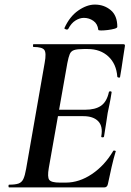

<svg xmlns="http://www.w3.org/2000/svg" viewBox="-20 -818 571 838"><path d="M20 0Q17 0 17 -6Q17 -12 20 -12Q47 -12 61 -17Q75 -22 82 -37Q89 -52 94 -81L175 -544Q183 -587 173.5 -600Q164 -613 126 -613Q124 -613 124 -619Q124 -625 126 -625H519Q527 -625 525 -616Q522 -597 518 -571Q514 -545 510.5 -521Q507 -497 504 -482Q503 -478 497.5 -479.5Q492 -481 492 -483Q488 -539 453 -571.5Q418 -604 363 -604H345Q317 -604 303.5 -599.5Q290 -595 284.5 -582Q279 -569 274 -543L193 -85Q186 -45 195 -33Q204 -21 241 -21H267Q326 -21 381.5 -58.5Q437 -96 474 -159Q476 -162 481.5 -160.5Q487 -159 485 -157Q476 -128 467 -88.5Q458 -49 451 -15Q448 0 435 0ZM434 -222Q433 -218 427 -218.5Q421 -219 422 -223Q430 -267 408.5 -289Q387 -311 344 -311H187L191 -339H351Q396 -339 421 -356.5Q446 -374 455 -415Q456 -420 462 -419.5Q468 -419 467 -414Q462 -382 458 -363.5Q454 -345 450 -325Q446 -300 442.5 -275.5Q439 -251 434 -222ZM409 -688Q406 -714 387.5 -727Q369 -740 346 -740Q328 -740 309.5 -728.5Q291 -717 278 -692Q274 -687 267 -690Q260 -693 261 -695Q284 -746 321.5 -772Q359 -798 394 -798Q434 -798 463 -774Q492 -750 492 -701Q492 -696 479.5 -692.5Q467 -689 450.5 -687Q434 -685 421.5 -685Q409 -685 409 -688Z"/></svg>

Font: Cormorant Infant Light
Style: Italic
Weight: 300
Italic angle: -10°
Designer: Christian Thalmann (Catharsis Fonts)
Foundry: Catharsis Fonts
Version: Version 4.001